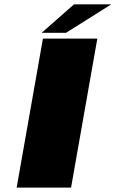

<svg xmlns="http://www.w3.org/2000/svg" viewBox="-20 -850 532 870"><path d="M55.5 0 174.5 -675H421L302 0ZM169 -701.5 315.5 -830.5H484.5L279.5 -701.5Z"/></svg>

Font: Anybody UltraExpanded ExtraBold
Style: Italic
Weight: 800
Width: 9
Italic angle: -10°
Designer: Tyler Finck
Foundry: Etcetera Type Company
Version: Version 1.010; ttfautohint (v1.8.3) -l 8 -r 50 -G 200 -x 14 